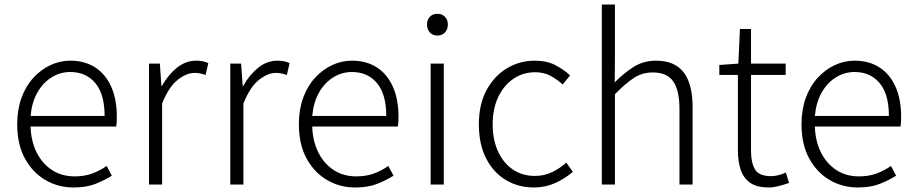

<svg xmlns="http://www.w3.org/2000/svg" viewBox="-20 -815 4042 848"><path d="M305 13Q236 13 179.5 -20.5Q123 -54 89.5 -116Q56 -178 56 -266Q56 -331 75 -383Q94 -435 127.5 -471.5Q161 -508 203 -527.5Q245 -547 290 -547Q354 -547 400 -517.5Q446 -488 471 -432.5Q496 -377 496 -299Q496 -288 495.5 -277.5Q495 -267 493 -256H115Q117 -192 141.5 -142.5Q166 -93 209 -64.5Q252 -36 310 -36Q353 -36 387 -48.5Q421 -61 451 -82L474 -39Q442 -19 402 -3Q362 13 305 13ZM115 -303H442Q442 -399 401 -448Q360 -497 290 -497Q247 -497 209 -474Q171 -451 146 -408Q121 -365 115 -303Z M638 0V-534H686L693 -435H695Q722 -484 761 -515.5Q800 -547 846 -547Q862 -547 875 -544.5Q888 -542 900 -536L888 -484Q875 -488 865 -490.5Q855 -493 839 -493Q804 -493 765 -462.5Q726 -432 696 -358V0Z M997 0V-534H1045L1052 -435H1054Q1081 -484 1120 -515.5Q1159 -547 1205 -547Q1221 -547 1234 -544.5Q1247 -542 1259 -536L1247 -484Q1234 -488 1224 -490.5Q1214 -493 1198 -493Q1163 -493 1124 -462.5Q1085 -432 1055 -358V0Z M1549 13Q1480 13 1423.5 -20.5Q1367 -54 1333.5 -116Q1300 -178 1300 -266Q1300 -331 1319 -383Q1338 -435 1371.5 -471.5Q1405 -508 1447 -527.5Q1489 -547 1534 -547Q1598 -547 1644 -517.5Q1690 -488 1715 -432.5Q1740 -377 1740 -299Q1740 -288 1739.5 -277.5Q1739 -267 1737 -256H1359Q1361 -192 1385.5 -142.5Q1410 -93 1453 -64.5Q1496 -36 1554 -36Q1597 -36 1631 -48.5Q1665 -61 1695 -82L1718 -39Q1686 -19 1646 -3Q1606 13 1549 13ZM1359 -303H1686Q1686 -399 1645 -448Q1604 -497 1534 -497Q1491 -497 1453 -474Q1415 -451 1390 -408Q1365 -365 1359 -303Z M1882 0V-534H1940V0ZM1912 -658Q1891 -658 1878.5 -671.5Q1866 -685 1866 -707Q1866 -728 1878.5 -741Q1891 -754 1912 -754Q1932 -754 1945 -741Q1958 -728 1958 -707Q1958 -685 1945 -671.5Q1932 -658 1912 -658Z M2338 13Q2269 13 2214 -20Q2159 -53 2127 -115.5Q2095 -178 2095 -266Q2095 -355 2129.5 -418Q2164 -481 2220 -514Q2276 -547 2342 -547Q2396 -547 2433.5 -527Q2471 -507 2498 -482L2465 -442Q2440 -465 2410.5 -480.5Q2381 -496 2344 -496Q2290 -496 2247.5 -467Q2205 -438 2180.5 -386.5Q2156 -335 2156 -266Q2156 -198 2179.5 -146.5Q2203 -95 2245 -66.5Q2287 -38 2343 -38Q2384 -38 2419 -55Q2454 -72 2481 -97L2510 -56Q2475 -26 2432 -6.5Q2389 13 2338 13Z M2638 0V-795H2696V-568L2695 -451Q2735 -492 2778.5 -519.5Q2822 -547 2877 -547Q2960 -547 2999.5 -495.5Q3039 -444 3039 -341V0H2981V-333Q2981 -416 2953.5 -455.5Q2926 -495 2863 -495Q2817 -495 2780 -471Q2743 -447 2696 -399V0Z M3376 13Q3323 13 3293.5 -7.5Q3264 -28 3251.5 -65Q3239 -102 3239 -151V-484H3157V-528L3241 -534L3248 -687H3297V-534H3450V-484H3297V-147Q3297 -97 3314.5 -67Q3332 -37 3386 -37Q3401 -37 3419 -41.5Q3437 -46 3451 -53L3465 -7Q3442 1 3418.5 7Q3395 13 3376 13Z M3769 13Q3700 13 3643.5 -20.5Q3587 -54 3553.5 -116Q3520 -178 3520 -266Q3520 -331 3539 -383Q3558 -435 3591.5 -471.5Q3625 -508 3667 -527.5Q3709 -547 3754 -547Q3818 -547 3864 -517.5Q3910 -488 3935 -432.5Q3960 -377 3960 -299Q3960 -288 3959.5 -277.5Q3959 -267 3957 -256H3579Q3581 -192 3605.5 -142.5Q3630 -93 3673 -64.5Q3716 -36 3774 -36Q3817 -36 3851 -48.5Q3885 -61 3915 -82L3938 -39Q3906 -19 3866 -3Q3826 13 3769 13ZM3579 -303H3906Q3906 -399 3865 -448Q3824 -497 3754 -497Q3711 -497 3673 -474Q3635 -451 3610 -408Q3585 -365 3579 -303Z"/></svg>

Font: Noto Sans HK Thin Light
Style: Regular
Weight: 300
Version: Version 2.004-H2;hotconv 1.0.118;makeotfexe 2.5.65603